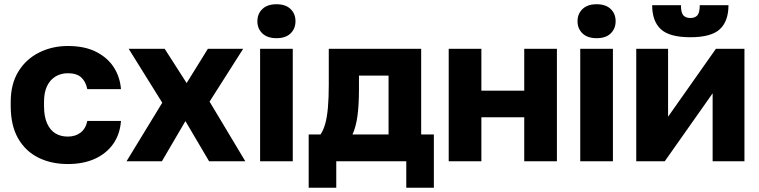

<svg xmlns="http://www.w3.org/2000/svg" viewBox="-20 -760 3579 905"><path d="M299.5 13.2Q221.7 13.2 160.9 -16.9Q100.2 -47 65.3 -107.8Q30.5 -168.7 30.5 -260V-280Q30.5 -364 66.7 -423Q103 -482 164.7 -512.6Q226.3 -543.2 299.5 -543.2Q379.7 -543.2 433.7 -515.4Q487.7 -487.7 516.8 -442.1Q545.8 -396.5 550.2 -340H391.5Q384.2 -375.8 362.7 -395.3Q341.3 -414.8 299.5 -414.8Q268.2 -414.8 242.8 -400.1Q217.3 -385.3 202.4 -355.5Q187.5 -325.7 187.5 -280V-260Q187.5 -210.8 201.8 -178.8Q216 -146.7 240.9 -131.4Q265.8 -116.2 299.5 -116.2Q335.2 -116.2 359.6 -134.7Q384 -153.2 391.5 -190H550.2Q545.8 -127.7 513.8 -82Q481.7 -36.3 427.3 -11.6Q373 13.2 299.5 13.2Z M576.5 0 744.8 -275.8 586.5 -530H756.2L859.7 -368.5L959.8 -530H1126.2L967.8 -281L1136.2 0H965.5L854 -189.2L743.2 0Z M1206 0V-530H1360V0ZM1283.5 -580Q1240.3 -580 1216.7 -602.5Q1193.2 -624.9 1193.2 -659.9Q1193.2 -694.8 1216.7 -717.4Q1240.2 -740 1283.2 -740Q1326.4 -740 1349.6 -717.5Q1372.8 -695.1 1372.8 -660.1Q1372.8 -625.2 1349.7 -602.6Q1326.6 -580 1283.5 -580Z M1435 125V-126.3H1490.9Q1504.7 -146.8 1513.2 -177.3Q1521.7 -207.8 1525.7 -253.2Q1529.7 -298.5 1529.7 -360V-530H1965.2V-126.3H2025V125H1895V0H1565V125ZM1641.5 -126.3H1811.5V-403.7H1672V-340.2Q1672 -264.5 1664.8 -212.7Q1657.5 -160.8 1641.5 -126.3Z M2095 0V-530H2249V-332.7H2451V-530H2605V0H2451V-207.3H2249V0Z M2715 0V-530H2869V0ZM2792.5 -580Q2749.3 -580 2725.7 -602.5Q2702.2 -624.9 2702.2 -659.9Q2702.2 -694.8 2725.7 -717.4Q2749.2 -740 2792.2 -740Q2835.4 -740 2858.6 -717.5Q2881.8 -695.1 2881.8 -660.1Q2881.8 -625.2 2858.7 -602.6Q2835.6 -580 2792.5 -580Z M2979 0V-530H3129V-209.8L3354.5 -530H3489V0H3339V-320.2L3113.5 0ZM3234.1 -584.5Q3135.8 -584.5 3094.9 -622.3Q3054 -660.2 3054 -735.5H3189.7Q3189.7 -700.5 3200.8 -687.8Q3211.8 -675.2 3234 -675.2Q3256.2 -675.2 3267.2 -687.8Q3278.3 -700.5 3278.3 -735.5H3413.7Q3413.7 -660.2 3373 -622.3Q3332.3 -584.5 3234.1 -584.5Z"/></svg>

Font: Golos Text
Style: Regular
Weight: 400
Designer: A.Korolkova, Vitaly Kuzmin
Foundry: ParaType Ltd
Version: Version 2.004